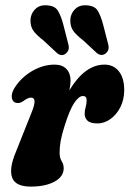

<svg xmlns="http://www.w3.org/2000/svg" viewBox="-20 -698 491 728"><path d="M46 -307.5Q29 -308 25.2 -325.8Q21.5 -343.5 36 -366Q60.5 -404.5 102 -428.8Q143.5 -453 187 -453Q216 -453 231.8 -436.5Q247.5 -420 247.5 -393Q247.5 -377.5 243 -355.5Q302 -453 376 -453Q410.5 -453 430.8 -427.5Q451 -402 451 -357Q451 -320 436.2 -291.2Q421.5 -262.5 398.2 -246.2Q375 -230 350 -230Q322.5 -230 311.8 -240.5Q301 -251 301 -266Q301 -280 304.8 -291.8Q308.5 -303.5 308.5 -318Q308.5 -334 294.5 -334Q279 -334 261.5 -307.8Q244 -281.5 225.5 -222.5Q214 -186.5 210 -163.5Q206 -140.5 206 -120Q206 -99 213.8 -87Q221.5 -75 221.5 -60Q221.5 -28.5 187 -9.5Q152.5 9.5 96.5 9.5Q39 9.5 26.2 -24.2Q13.5 -58 40 -121.5L98 -267Q112 -301 111 -314.5Q110 -328 97 -328Q86 -328 65 -312.5Q55 -306.5 46 -307.5ZM220.5 -603 239.5 -528.5Q245 -507.5 229.5 -495Q213.5 -482.5 196.5 -496.5L146 -543.5Q116 -567 105.8 -582.5Q95.5 -598 95.5 -620.5Q96 -644 111 -660.8Q126 -677.5 148.5 -678Q186.5 -678.5 199 -658.2Q211.5 -638 220.5 -603ZM371.5 -603 390.5 -529Q396 -507 380 -495Q372.5 -489 363.8 -489.8Q355 -490.5 347.5 -496.5L297 -543.5Q267 -567 256.8 -582.5Q246.5 -598 246.5 -620.5Q247 -644 262 -660.8Q277 -677.5 299.5 -678Q337.5 -678.5 350 -658.2Q362.5 -638 371.5 -603Z"/></svg>

Font: Fraunces 144pt SuperSoft
Style: Bold Italic
Weight: 700
Italic angle: -16°
Version: Version 1.000;[0bf87f6ff]